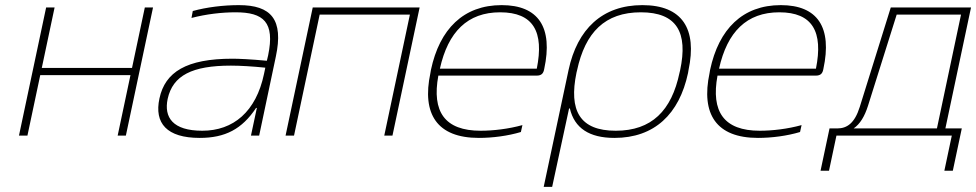

<svg xmlns="http://www.w3.org/2000/svg" viewBox="-20 -529 3808 749"><path d="M54 0H87L137 -236H489L439 0H471L577 -500H545L495 -264H143L193 -500H160L107 -250L104 -236Z M912 -509C852 -509 786 -501 732 -486L727 -459C785 -474 845 -481 899 -481C1008 -481 1053 -443 1026 -313L1021 -292C957 -298 910 -300 887 -300C707 -300 624 -248 602 -145C581 -48 631 9 759 9C858 9 924 -25 979 -108H982L959 0H991L1056 -308C1087 -453 1038 -509 912 -509ZM634 -143C654 -235 730 -273 881 -273C917 -273 966 -270 1015 -265L1010 -241C979 -93 890 -19 769 -19C654 -19 619 -71 634 -143Z M1094 0H1127L1227 -472H1579L1479 0H1511L1617 -500H1200Z M2103 -260C2138 -422 2081 -509 1937 -509C1788 -509 1695 -416 1661 -256L1659 -244C1625 -84 1685 9 1848 9C1902 9 1962 1 2012 -14L2018 -41C1964 -26 1904 -19 1855 -19C1715 -19 1664 -93 1690 -234H2073C2093 -234 2100 -243 2103 -260ZM1696 -261C1728 -405 1804 -481 1931 -481C2061 -481 2103 -405 2074 -261Z M2664 -244 2666 -256C2700 -416 2642 -509 2486 -509C2329 -509 2232 -415 2198 -256L2101 200H2134L2200 -106H2203C2221 -29 2279 9 2377 9C2533 9 2630 -84 2664 -244ZM2229 -246 2231 -254C2263 -403 2340 -481 2480 -481C2620 -481 2665 -403 2633 -254L2631 -246C2600 -97 2522 -19 2382 -19C2242 -19 2198 -97 2229 -246Z M3192 -260C3227 -422 3170 -509 3026 -509C2877 -509 2784 -416 2750 -256L2748 -244C2714 -84 2774 9 2937 9C2991 9 3051 1 3101 -14L3107 -41C3053 -26 2993 -19 2944 -19C2804 -19 2753 -93 2779 -234H3162C3182 -234 3189 -243 3192 -260ZM2785 -261C2817 -405 2893 -481 3020 -481C3150 -481 3192 -405 3163 -261Z M3246 -28H3216L3181 137H3214L3243 0H3693L3664 137H3697L3732 -28H3668L3768 -500H3455L3334 -112C3314 -48 3284 -28 3246 -28ZM3310 -28C3335 -45 3353 -75 3366 -116L3478 -472H3729L3635 -28Z"/></svg>

Font: LT Wave Text Thin Italic
Style: Regular
Weight: 100
Designer: Daniel Lyons
Version: Version 2.5 (Glyphs App)